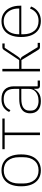

<svg xmlns="http://www.w3.org/2000/svg" viewBox="991 -1551 572 2594"><g transform="rotate(-90 1277.0 -254.0)"><path d="M272 12Q206 12 157.5 -19Q109 -50 83 -109Q57 -168 57 -254Q57 -341 83 -400Q109 -459 157.5 -489.5Q206 -520 272 -520Q339 -520 387.5 -489.5Q436 -459 462 -400Q488 -341 488 -254Q488 -168 462 -109Q436 -50 387.5 -19Q339 12 272 12ZM272 -19Q356 -19 403 -74.5Q450 -130 450 -227V-281Q450 -379 403 -434Q356 -489 272 -489Q189 -489 142 -434Q95 -379 95 -281V-227Q95 -130 142 -74.5Q189 -19 272 -19Z M748 0V-477H558V-508H973V-477H783V0Z M1486 0H1417Q1402 0 1392 -5.5Q1382 -11 1378 -21.5Q1374 -32 1374 -47V-93L1389 -79H1370Q1352 -40 1313.5 -14Q1275 12 1208 12Q1129 12 1086 -26Q1043 -64 1043 -133Q1043 -177 1062 -210Q1081 -243 1124 -261.5Q1167 -280 1240 -280H1373V-348Q1373 -421 1338 -455.5Q1303 -490 1234 -490Q1179 -490 1143 -467.5Q1107 -445 1086 -399L1061 -416Q1082 -463 1123.5 -491.5Q1165 -520 1235 -520Q1320 -520 1364 -476.5Q1408 -433 1408 -352V-31H1486ZM1373 -252H1240Q1156 -252 1118 -223.5Q1080 -195 1080 -148V-120Q1080 -71 1117 -45Q1154 -19 1211 -19Q1255 -19 1291.5 -33.5Q1328 -48 1350.5 -77Q1373 -106 1373 -148Z M1609 0V-508H1644V-281H1762L1895 -481Q1905 -497 1914.5 -502.5Q1924 -508 1938 -508H1987V-477H1929L1815 -305Q1802 -286 1794 -278Q1786 -270 1773 -267V-264Q1786 -261 1796.5 -253Q1807 -245 1820 -222L1937 -31H1995V0H1940Q1927 0 1917.5 -5.5Q1908 -11 1899 -26L1762 -250H1644V0Z M2291 12Q2224 12 2175.5 -19Q2127 -50 2100.5 -109Q2074 -168 2074 -254Q2074 -340 2100 -399.5Q2126 -459 2173.5 -489.5Q2221 -520 2288 -520Q2350 -520 2397 -489Q2444 -458 2470.5 -401.5Q2497 -345 2497 -268V-252H2111V-225Q2111 -132 2158.5 -75.5Q2206 -19 2292 -19Q2352 -19 2394.5 -48.5Q2437 -78 2459 -135L2486 -120Q2464 -60 2414 -24Q2364 12 2291 12ZM2288 -490Q2232 -490 2192.5 -464.5Q2153 -439 2132 -392.5Q2111 -346 2111 -284V-280H2459V-286Q2459 -348 2437.5 -393.5Q2416 -439 2377.5 -464.5Q2339 -490 2288 -490Z"/></g></svg>

Font: IBM Plex Sans ExtraLight
Style: Regular
Weight: 250
Designer: Mike Abbink, Paul van der Laan, Pieter van Rosmalen
Foundry: Bold Monday
Version: Version 3.201